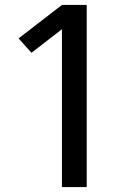

<svg xmlns="http://www.w3.org/2000/svg" viewBox="-20 -755 540 775"><path d="M230 0V-637L107 -542L55 -600L230 -735H330V0Z"/></svg>

Font: Zed Mono Semibold
Style: Regular
Weight: 600
Monospace: yes
Designer: Belleve Invis
Foundry: Belleve Invis
Version: Version 1.0.0; ttfautohint (v1.8.4)